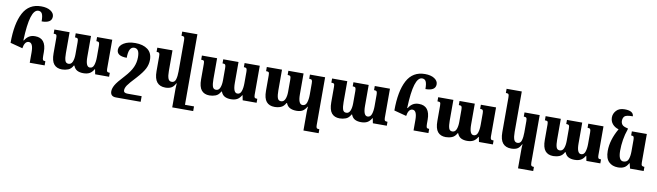

<svg xmlns="http://www.w3.org/2000/svg" viewBox="-46 -1531 8738 2552"><g transform="rotate(10 4323.0 -255.0)"><path d="M203 -173Q209 -217 226.5 -243.5Q244 -270 273 -270Q333 -270 333 -141V0H534V-56Q507 -56 500 -67.5Q493 -79 493 -120V-173Q493 -360 344 -360Q293 -360 259.5 -338Q226 -316 205 -279H198Q206 -495 238 -598Q270 -701 327 -701Q362 -701 377.5 -671.5Q393 -642 393 -569Q529 -569 529 -657Q529 -703 481.5 -734Q434 -765 354 -765Q189 -765 112.5 -621.5Q36 -478 36 -217Z M1155 -492V-437Q1184 -437 1191.5 -425.5Q1199 -414 1199 -383V-229Q1199 -164 1184 -120Q1169 -76 1130 -76Q1073 -76 1073 -210V-492H867V-437Q896 -437 904 -426.5Q912 -416 912 -381V-217Q912 -156 895.5 -116Q879 -76 842 -76Q806 -76 795 -111Q784 -146 784 -210V-492H579V-436Q608 -436 615.5 -427.5Q623 -419 623 -386V-179Q623 -77 660.5 -32Q698 13 769 13Q812 13 852 -2.5Q892 -18 917 -66H924Q941 -22 974.5 -4.5Q1008 13 1057 13Q1107 13 1140 -4.5Q1173 -22 1199 -66H1203L1216 0H1404V-53Q1375 -53 1367.5 -63Q1360 -73 1360 -101V-492Z M1671 -502Q1575 -502 1515.5 -465Q1456 -428 1456 -374Q1456 -289 1591 -289Q1591 -438 1667 -438Q1701 -438 1719 -411Q1737 -384 1737 -320Q1737 -251 1708.5 -186.5Q1680 -122 1607 -42Q1519 52 1492.5 99Q1466 146 1466 184Q1466 255 1542 255H1875V179H1684Q1631 179 1631 142Q1631 111 1655.5 74Q1680 37 1766 -54Q1843 -139 1871.5 -196Q1900 -253 1900 -315Q1900 -409 1837.5 -455.5Q1775 -502 1671 -502Z M2584 192H2462V-760H2257V-704Q2284 -704 2292.5 -694Q2301 -684 2301 -651V-229Q2301 -166 2288 -122Q2275 -78 2234 -78Q2199 -78 2186 -113Q2173 -148 2173 -213V-492H1968V-436Q1998 -436 2005 -425.5Q2012 -415 2012 -380V-182Q2012 -81 2051 -34.5Q2090 12 2164 12Q2209 12 2241.5 -4Q2274 -20 2300 -69H2305Q2304 -51 2302.5 -33.5Q2301 -16 2301 2V255H2584Z M3146 -492V-437Q3175 -437 3182.5 -425.5Q3190 -414 3190 -383V-229Q3190 -164 3175 -120Q3160 -76 3121 -76Q3064 -76 3064 -210V-492H2858V-437Q2887 -437 2895 -426.5Q2903 -416 2903 -381V-217Q2903 -156 2886.5 -116Q2870 -76 2833 -76Q2797 -76 2786 -111Q2775 -146 2775 -210V-492H2570V-436Q2599 -436 2606.5 -427.5Q2614 -419 2614 -386V-179Q2614 -77 2651.5 -32Q2689 13 2760 13Q2803 13 2843 -2.5Q2883 -18 2908 -66H2915Q2932 -22 2965.5 -4.5Q2999 13 3048 13Q3098 13 3131 -4.5Q3164 -22 3190 -66H3194L3207 0H3395V-53Q3366 -53 3358.5 -63Q3351 -73 3351 -101V-492Z M4028 -492V-436Q4057 -436 4064.5 -425Q4072 -414 4072 -383V-229Q4072 -164 4056.5 -120Q4041 -76 4001 -76Q3942 -76 3942 -210V-492H3737V-436Q3765 -436 3773.5 -426Q3782 -416 3782 -381V-217Q3782 -156 3764.5 -116Q3747 -76 3710 -76Q3674 -76 3662.5 -111Q3651 -146 3651 -210V-492H3446V-436Q3475 -436 3482.5 -427.5Q3490 -419 3490 -386V-179Q3490 -77 3528 -32Q3566 13 3638 13Q3684 13 3722.5 -2.5Q3761 -18 3787 -66H3794Q3811 -22 3847 -4.5Q3883 13 3932 13Q3984 13 4014.5 -4.5Q4045 -22 4071 -66H4076Q4075 -48 4073.5 -30.5Q4072 -13 4072 5V255H4277V202Q4248 202 4240.5 192Q4233 182 4233 154V-492Z M4903 -492V-437Q4932 -437 4939.5 -425.5Q4947 -414 4947 -383V-229Q4947 -164 4932 -120Q4917 -76 4878 -76Q4821 -76 4821 -210V-492H4615V-437Q4644 -437 4652 -426.5Q4660 -416 4660 -381V-217Q4660 -156 4643.5 -116Q4627 -76 4590 -76Q4554 -76 4543 -111Q4532 -146 4532 -210V-492H4327V-436Q4356 -436 4363.5 -427.5Q4371 -419 4371 -386V-179Q4371 -77 4408.5 -32Q4446 13 4517 13Q4560 13 4600 -2.5Q4640 -18 4665 -66H4672Q4689 -22 4722.5 -4.5Q4756 13 4805 13Q4855 13 4888 -4.5Q4921 -22 4947 -66H4951L4964 0H5152V-53Q5123 -53 5115.5 -63Q5108 -73 5108 -101V-492Z M5383 -173Q5389 -217 5406.5 -243.5Q5424 -270 5453 -270Q5513 -270 5513 -141V0H5714V-56Q5687 -56 5680 -67.5Q5673 -79 5673 -120V-173Q5673 -360 5524 -360Q5473 -360 5439.5 -338Q5406 -316 5385 -279H5378Q5386 -495 5418 -598Q5450 -701 5507 -701Q5542 -701 5557.5 -671.5Q5573 -642 5573 -569Q5709 -569 5709 -657Q5709 -703 5661.5 -734Q5614 -765 5534 -765Q5369 -765 5292.5 -621.5Q5216 -478 5216 -217Z M6335 -492V-437Q6364 -437 6371.5 -425.5Q6379 -414 6379 -383V-229Q6379 -164 6364 -120Q6349 -76 6310 -76Q6253 -76 6253 -210V-492H6047V-437Q6076 -437 6084 -426.5Q6092 -416 6092 -381V-217Q6092 -156 6075.5 -116Q6059 -76 6022 -76Q5986 -76 5975 -111Q5964 -146 5964 -210V-492H5759V-436Q5788 -436 5795.5 -427.5Q5803 -419 5803 -386V-179Q5803 -77 5840.5 -32Q5878 13 5949 13Q5992 13 6032 -2.5Q6072 -18 6097 -66H6104Q6121 -22 6154.5 -4.5Q6188 13 6237 13Q6287 13 6320 -4.5Q6353 -22 6379 -66H6383L6396 0H6584V-53Q6555 -53 6547.5 -63Q6540 -73 6540 -101V-492Z M6968 255H7173V200Q7148 200 7138.5 190.5Q7129 181 7129 148V-492H6924V-436Q6951 -436 6959.5 -426Q6968 -416 6968 -383V-229Q6968 -166 6955 -121.5Q6942 -77 6901 -77Q6866 -77 6853 -112.5Q6840 -148 6840 -213V-760H6635V-704Q6665 -704 6672 -693.5Q6679 -683 6679 -648V-182Q6679 -81 6718 -34.5Q6757 12 6831 12Q6876 12 6908.5 -3Q6941 -18 6967 -69H6972Q6970 -53 6969 -38Q6968 -23 6968 -8Z M7785 -492V-437Q7814 -437 7821.5 -425.5Q7829 -414 7829 -383V-229Q7829 -164 7814 -120Q7799 -76 7760 -76Q7703 -76 7703 -210V-492H7497V-437Q7526 -437 7534 -426.5Q7542 -416 7542 -381V-217Q7542 -156 7525.5 -116Q7509 -76 7472 -76Q7436 -76 7425 -111Q7414 -146 7414 -210V-492H7209V-436Q7238 -436 7245.5 -427.5Q7253 -419 7253 -386V-179Q7253 -77 7290.5 -32Q7328 13 7399 13Q7442 13 7482 -2.5Q7522 -18 7547 -66H7554Q7571 -22 7604.5 -4.5Q7638 13 7687 13Q7737 13 7770 -4.5Q7803 -22 7829 -66H7833L7846 0H8034V-53Q8005 -53 7997.5 -63Q7990 -73 7990 -101V-492Z M8413 -69H8418L8435 0H8619V-56Q8594 -56 8584.5 -65.5Q8575 -75 8575 -107V-492H8373V-437Q8399 -437 8406.5 -426.5Q8414 -416 8414 -384V-229Q8414 -164 8397.5 -121Q8381 -78 8330 -78Q8264 -78 8264 -212Q8264 -285 8276 -360Q8288 -435 8314 -508V-521Q8253 -533 8235.5 -555.5Q8218 -578 8218 -606Q8218 -647 8240.5 -669Q8263 -691 8351 -691Q8348 -764 8229 -764Q8155 -764 8117 -722Q8079 -680 8079 -629Q8079 -577 8110.5 -540Q8142 -503 8194 -488Q8102 -328 8102 -181Q8102 -80 8149 -34Q8196 12 8273 12Q8320 12 8354 -5Q8388 -22 8413 -69Z"/></g></svg>

Font: Noto Serif Armenian SemiCondensed Extra
Style: Regular
Weight: 800
Width: 4
Designer: Monotype Design Team
Foundry: Monotype Imaging Inc.
Version: Version 1.901